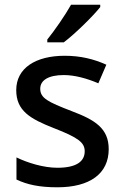

<svg xmlns="http://www.w3.org/2000/svg" viewBox="-20 -786 526 816"><path d="M406 -756V-766H282C257 -721 211 -655 181 -618V-606H251C299 -642 377 -719 406 -756ZM442 -152C442 -240 385 -276 284 -314C183 -353 151 -369 151 -409C151 -445 186 -467 251 -467C299 -467 351 -452 398 -432L432 -511C379 -535 322 -549 255 -549C132 -549 49 -497 49 -403C49 -315 108 -281 210 -241C313 -201 340 -180 340 -143C340 -100 305 -73 224 -73C165 -73 97 -94 50 -117V-23C96 -1 148 10 224 10C362 10 442 -48 442 -152Z"/></svg>

Font: Noto Sans Canadian Aboriginal Medium
Style: Regular
Weight: 500
Designer: Monotype Design Team, Typotheque's Kevin King
Foundry: Monotype Imaging Inc.
Version: Version 2.004